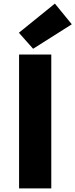

<svg xmlns="http://www.w3.org/2000/svg" viewBox="-20 -1047 419 1067"><path d="M86 0H265V-744H86ZM164 -776 379 -912 285 -1027 85 -865Z"/></svg>

Font: Noto Sans CJK KR Black
Style: Regular
Weight: 900
Designer: Ryoko NISHIZUKA (kana & ideographs); Paul D. Hunt (Latin, Greek & Cyrillic); Wenlong ZHANG (bopomofo); Sandoll Communica
Foundry: Adobe Systems Incorporated
Version: Version 1.004;PS 1.004;hotconv 1.0.82;makeotf.lib2.5.63406